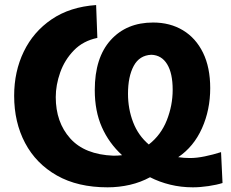

<svg xmlns="http://www.w3.org/2000/svg" viewBox="-20 -748 938 780"><path d="M417 13Q296 13 211.2 -35Q126.5 -83 82 -167Q37.5 -251 37.5 -359Q37.5 -457.5 76.5 -538.2Q115.5 -619 189.8 -669.5Q264 -720 370.5 -727.5L375.5 -594Q317.5 -582 280 -543.2Q242.5 -504.5 224.5 -453.5Q206.5 -402.5 206.5 -353.5Q206.5 -251.5 265.2 -185.8Q324 -120 441 -115.5Q459 -115.5 476 -117.5Q422.5 -166.5 393.8 -231.5Q365 -296.5 365 -382Q365 -513.5 429.5 -585Q494 -656.5 602 -656.5Q671 -656.5 723.2 -625Q775.5 -593.5 804.8 -533.8Q834 -474 834 -390Q834 -301.5 800.5 -226.8Q767 -152 704 -109.5Q727 -106 752 -106Q779.5 -106 812.2 -112.8Q845 -119.5 878 -130L884 -4.5Q860.5 3 826.8 8Q793 13 763.5 13Q715.5 13 671.5 2.2Q627.5 -8.5 589.5 -28Q552 -7.5 507.8 2.8Q463.5 13 417 13ZM500 -367Q500 -305.5 520.8 -251.5Q541.5 -197.5 584.5 -161Q634 -199.5 657.8 -259.8Q681.5 -320 681.5 -383Q681.5 -450.5 659 -487.2Q636.5 -524 595 -525.5Q546.5 -523.5 523.2 -480.2Q500 -437 500 -367Z"/></svg>

Font: Commissioner Flair
Style: Bold
Weight: 700
Designer: Kostas Bartsokas
Foundry: Kostas Bartsokas
Version: Version 1.000; ttfautohint (v1.8.3)